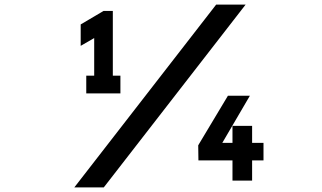

<svg xmlns="http://www.w3.org/2000/svg" viewBox="-20 -790 1410 840"><path d="M434.1 29.8H305.2L925.8 -770H1054.7ZM1083 -88.4V0H997.1V-88.4H848.1L847.2 -154.3L977.1 -371.1H1073.2L952.6 -165H997.1V-239.3H1083V-165H1132.8V-88.4ZM357.4 -381.3V-459H392.1V-623.5L333 -589.4V-683.1L433.1 -742.2H473.6V-459H506.8V-381.3Z"/></svg>

Font: Twentytwelve Slab
Style: TwentytwelveSlab
Weight: 700
Designer: Domenico Catapano
Version: Version 1.00 2012